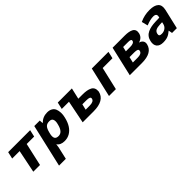

<svg xmlns="http://www.w3.org/2000/svg" viewBox="249 -1818 3318 3318"><g transform="rotate(-45 1908.0 -158.5)"><path d="M149 -546H686L657 -419H475L381 0H217L302 -419H120Z M926 -478Q1001 -556 1110 -556Q1167 -556 1205 -533.5Q1243 -511 1258.5 -472.5Q1274 -434 1276.5 -382.5Q1279 -331 1264 -274Q1222 -93 1106 -24Q1048 10 976 10Q877 10 833 -55Q828 -2 824 12L772 240H606L787 -546H921ZM963 -126Q1060 -126 1095 -276Q1114 -341 1099.5 -381.5Q1085 -422 1029 -422Q970 -422 940.5 -390.5Q911 -359 894 -290L890 -275Q870 -204 885.5 -165Q901 -126 963 -126Z M1659 -342H1760Q1818 -342 1861 -334.5Q1904 -327 1938 -309.5Q1972 -292 1986.5 -259Q2001 -226 1996 -178Q1956 0 1691 0H1424L1508 -419H1332L1361 -546H1706ZM1712 -118Q1813 -118 1826 -175Q1832 -203 1809 -213.5Q1786 -224 1735 -224H1640L1615 -118Z M2193 -546H2600L2571 -419H2332L2235 0H2067Z M2701 -546H2997Q3049 -546 3088 -539Q3127 -532 3157 -516Q3187 -500 3198.5 -470.5Q3210 -441 3201 -400Q3181 -313 3086 -286Q3130 -275 3152.5 -244Q3175 -213 3164 -166Q3125 0 2871 0H2575ZM2768 -118H2887Q2982 -118 2995 -175Q3001 -203 2979 -213.5Q2957 -224 2909 -224H2793ZM2819 -340H2925Q3018 -340 3029 -387Q3034 -406 3018.5 -416Q3003 -426 2963 -426H2839Z M3380 -507Q3486 -557 3613 -557Q3728 -557 3780 -509.5Q3832 -462 3809 -362L3725 0H3608L3595 -70Q3545 -26 3502 -9Q3455 10 3386 10Q3301 10 3264 -37Q3227 -84 3246 -165Q3257 -214 3284 -248Q3311 -282 3352 -301Q3393 -320 3439 -329Q3485 -338 3545 -340L3639 -343L3643 -359Q3661 -432 3578 -432Q3507 -432 3410 -393L3402 -390L3373 -504ZM3418 -170Q3411 -141 3424 -127.5Q3437 -114 3473 -114Q3524 -114 3561.5 -141.5Q3599 -169 3610 -216L3618 -253L3564 -251Q3501 -249 3464.5 -231.5Q3428 -214 3418 -170Z"/></g></svg>

Font: Passageway
Style: BdIt
Weight: 700
Foundry: Ascender Corporation
Version: Version 1.11